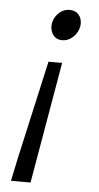

<svg xmlns="http://www.w3.org/2000/svg" viewBox="-51 -531 384 748"><g transform="rotate(5 141.0 -156.5)"><path d="M21.1 185.2 40.4 93.2 126.2 -289.8H179.6L97.6 185.2ZM171.5 -377.9Q150 -377.9 137.8 -392.8Q125.6 -407.6 125.6 -429.1Q125.6 -446.3 134.2 -462Q142.8 -477.7 157.5 -487.9Q172.2 -498.1 191.3 -498.1Q213.4 -498.1 226 -483.9Q238.5 -469.8 238.5 -448.2Q238.5 -431.3 229.7 -415.3Q221 -399.3 205.8 -388.6Q190.6 -377.9 171.5 -377.9Z"/></g></svg>

Font: Source Sans 3
Style: Italic
Weight: 200
Italic angle: -11°
Designer: Paul D. Hunt
Foundry: Adobe
Version: Version 3.046;hotconv 1.0.118;makeotfexe 2.5.65603